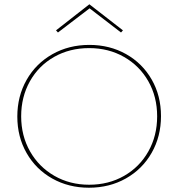

<svg xmlns="http://www.w3.org/2000/svg" viewBox="-20 -873 834 898"><path d="M251 -721 242 -731 398 -853 555 -731 546 -721 399 -834ZM733 -330Q733 -235 689.5 -158.5Q646 -82 569 -38.5Q492 5 396 5Q301 5 224.5 -38Q148 -81 104.5 -157Q61 -233 61 -328Q61 -423 104.5 -499.5Q148 -576 225 -619.5Q302 -663 398 -663Q493 -663 569.5 -620Q646 -577 689.5 -501Q733 -425 733 -330ZM715 -329Q715 -420 674 -492.5Q633 -565 560.5 -606.5Q488 -648 397 -648Q306 -648 233.5 -607Q161 -566 120 -493Q79 -420 79 -329Q79 -238 120.5 -165Q162 -92 234.5 -50.5Q307 -9 397 -9Q488 -9 560.5 -50.5Q633 -92 674 -165Q715 -238 715 -329Z"/></svg>

Font: Ysabeau Infant Thin
Style: Regular
Weight: 200
Designer: Christian Thalmann (Catharsis Fonts)
Version: Version 0.003